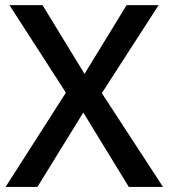

<svg xmlns="http://www.w3.org/2000/svg" viewBox="-20 -734 662 754"><path d="M379.9 -368.2 603 -713.9H477.1L312 -443.8L147 -713.9H17.1L238.8 -370.1L2 0H127L307.1 -292L485.8 0H620.1Z"/></svg>

Font: Samim Medium
Style: Regular
Weight: 500
Foundry: DejaVu fonts team - Redesigned by Saber Rastikerdar
Version: Version 4.0.5